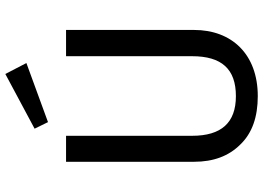

<svg xmlns="http://www.w3.org/2000/svg" viewBox="-150 -800 963 702"><g transform="rotate(-90 331.0 -449.5)"><path d="M211 -804 235 -755 451 -834 411 -911ZM572 -689H476V-228C476 -120 429 -68 330 -68C233 -68 185 -121 185 -228V-689H90V-221C90 -150 111 -94 153 -52C194 -9 253 12 330 12C483 12 572 -83 572 -221Z"/></g></svg>

Font: Fira Sans
Style: Regular
Weight: 400
Designer: Carrois Corporate & Edenspiekermann AG
Foundry: Carrois Corporate GbR & Edenspiekermann AG
Version: Version 4.203